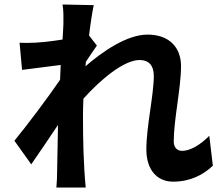

<svg xmlns="http://www.w3.org/2000/svg" viewBox="-20 -791 996 854"><path d="M910.9 -187.1C869 -144.2 824.2 -120 790.1 -120C766 -120 752.8 -137.1 752.8 -161.9C752.8 -259.9 785.2 -399.1 785.2 -497.2C785.2 -576 736.9 -637.1 636 -637.1C544 -637.1 435 -561.1 360.1 -496.1C361.2 -503.2 361.9 -509.9 361.9 -516C378.9 -540.8 398.8 -572.1 410.9 -588.1L376.1 -633.2C383.2 -692.1 391 -741.1 397 -768.1L258.2 -771C263.1 -742.9 262.1 -714.1 262.1 -687.1C262.1 -677.2 260.3 -650.2 258.2 -615.1C206.3 -606.9 152 -600.1 99.1 -600.1C89.1 -600.1 78.1 -600.9 67.1 -600.9L78.1 -480.1C132.1 -487.2 204.9 -496.1 250 -502.1L247.2 -436.1C193.2 -357.2 98 -230.1 44 -165.1L119 -60C150.9 -105.1 197.1 -175.1 237.9 -235.1C235.8 -155.2 236.2 -100.1 234 -27C234 -11 233 23.1 230.8 43H361.2C351.2 -62.9 349.1 -169 349.1 -274.9C349.1 -299 349.8 -324.9 350.9 -351.9C426.8 -436.8 530.9 -524.1 600.9 -524.1C641 -524.1 664.1 -500.7 664.1 -453.8C664.1 -367.9 631 -229 631 -126.1C631 -35.2 679 17 750 17C826 17 883.9 -13.1 926.8 -54Z"/></svg>

Font: Karasuma Gothic
Style: Bold
Weight: 700
Designer: Rasmus Andersson / Ryoko Nishizuka
Foundry: Genbu
Version: Version 1.00